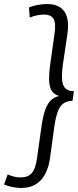

<svg xmlns="http://www.w3.org/2000/svg" viewBox="-67 -823 386 948"><path d="M166 -803Q206 -803 230.5 -786.5Q255 -770 264 -737.5Q273 -705 266 -656L243 -501Q237 -454 240 -426Q243 -398 257 -385.5Q271 -373 298 -373L291 -325Q264 -325 246.5 -312.5Q229 -300 218.5 -272.5Q208 -245 201 -197L180 -42Q173 6 154.5 39Q136 72 107 88.5Q78 105 38 105Q15 105 -8 100Q-31 95 -47 88L-29 38Q-15 45 2 49Q19 53 35 53Q72 53 90.5 31Q109 9 116 -43L138 -200Q145 -248 155.5 -278.5Q166 -309 182.5 -326Q199 -343 225 -349Q202 -356 190 -372.5Q178 -389 176 -419.5Q174 -450 180 -498L202 -655Q210 -707 198 -729Q186 -751 149 -751Q133 -751 114 -747Q95 -743 80 -736L76 -786Q94 -794 118.5 -798.5Q143 -803 166 -803Z"/></svg>

Font: Pathway Extreme Condensed ExtraLight
Style: Italic
Weight: 250
Width: 3
Italic angle: -8°
Version: Version 1.001;gftools[0.9.26]